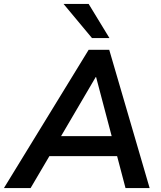

<svg xmlns="http://www.w3.org/2000/svg" viewBox="-58 -959 822 979"><path d="M-38 0 394 -705H499L705 0H582L532 -190L572 -163H158L208 -187L98 0ZM430 -566 240 -242 218 -265H545L518 -240L432 -566ZM411 -765 266 -939H394L500 -765Z"/></svg>

Font: Nunito Sans 12pt
Style: Bold Italic
Weight: 700
Italic angle: -9°
Designer: Vernon Adams
Foundry: Vernon Adams
Version: Version 3.101;gftools[0.9.27]